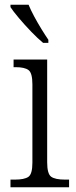

<svg xmlns="http://www.w3.org/2000/svg" viewBox="-20 -786 320 806"><path d="M24 0V-32H42Q82 -32 99 -43.5Q116 -55 116 -103V-432Q116 -480 99.5 -492Q83 -504 46 -504H37V-536H178V-105Q178 -56 195 -44Q212 -32 253 -32H270V0ZM161 -606Q139 -624 111.5 -652.5Q84 -681 59.5 -710Q35 -739 24 -756V-766H100Q109 -744 123.5 -717Q138 -690 154 -664Q170 -638 183 -619V-606Z"/></svg>

Font: Noto Serif SemiCondensed Light
Style: Regular
Weight: 300
Width: 4
Designer: Monotype Design Team
Foundry: Monotype Imaging Inc.
Version: Version 2.013